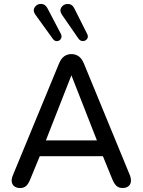

<svg xmlns="http://www.w3.org/2000/svg" viewBox="-20 -954 730 982"><path d="M45.9 -57.6 281.9 -629.2Q292.7 -655 308.6 -666.1Q324.5 -677.3 345.8 -677.3Q366.4 -677.3 382.3 -666.1Q398.2 -655 409.1 -629.2L644.4 -57.6Q650.8 -40.5 649.6 -26.3Q648.4 -12.1 638.5 -3Q628.7 6.1 612.3 7.3Q590.9 9.1 577.8 -1.6Q564.8 -12.4 555.4 -35L496.1 -180.2L544.1 -155H146.7L193.8 -180.2L133.9 -35Q123.1 -9.3 110.5 -0.3Q97.8 8.7 79.6 7.6Q63.3 6.9 52.6 -1.7Q41.9 -10.3 40 -24.7Q38.1 -39 45.9 -57.6ZM206 -213.8 179.2 -236H509.7L484.3 -213.8L345.2 -568.9ZM359.7 -911.9 426 -780.2Q433.1 -766 425.5 -755.1Q417.9 -744.3 404 -744Q390.2 -743.7 380.8 -757.3L297.3 -877.9Q282.7 -898.8 293.8 -916.2Q305 -933.6 326.8 -933.7Q348.6 -933.8 359.7 -911.9ZM222.3 -912.6 291 -781.5Q298.1 -767.8 291.8 -756.4Q285.5 -744.9 272.6 -743.7Q259.6 -742.4 250.2 -755.4L161.7 -877.9Q146.5 -898.2 157 -915.9Q167.6 -933.6 189.1 -934Q210.5 -934.4 222.3 -912.6Z"/></svg>

Font: SN Pro Thin
Style: Regular
Weight: 200
Designer: Tobias Whetton
Foundry: Supernotes
Version: Version 1.003;Glyphs 3.3 (3324)